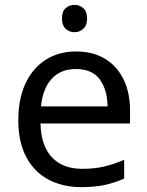

<svg xmlns="http://www.w3.org/2000/svg" viewBox="-20 -757 604 787"><path d="M292 -546Q361 -546 410.5 -516Q460 -486 486.5 -431.5Q513 -377 513 -304V-251H146Q148 -160 192.5 -112.5Q237 -65 317 -65Q368 -65 407.5 -74.5Q447 -84 489 -102V-25Q448 -7 408 1.5Q368 10 313 10Q237 10 178.5 -21Q120 -52 87.5 -113.5Q55 -175 55 -264Q55 -352 84.5 -415Q114 -478 167.5 -512Q221 -546 292 -546ZM291 -474Q228 -474 191.5 -433.5Q155 -393 148 -321H421Q420 -389 389 -431.5Q358 -474 291 -474ZM286 -737Q306 -737 321.5 -723.5Q337 -710 337 -681Q337 -653 321.5 -639Q306 -625 286 -625Q264 -625 249 -639Q234 -653 234 -681Q234 -710 249 -723.5Q264 -737 286 -737Z"/></svg>

Font: Noto Sans Ethiopic
Style: Regular
Weight: 400
Designer: Monotype Design Team
Foundry: Monotype Imaging Inc.
Version: Version 2.102; ttfautohint (v1.8.4.7-5d5b)